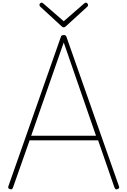

<svg xmlns="http://www.w3.org/2000/svg" viewBox="-20 -1412 960 1446"><path d="M54 12Q44 8 42.5 3.5Q41 -1 43 -9L438 -1133Q440 -1141 445 -1144.5Q450 -1148 460 -1148Q469 -1148 474 -1144.5Q479 -1141 481 -1133L876 -9Q879 -1 877 3.5Q875 8 866 12Q856 16 851 13Q846 10 841 -3L719 -355H203L79 -3Q75 9 70 12.5Q65 16 54 12ZM215 -390H703L460 -1092ZM627 -1392Q633 -1392 638 -1386.5Q643 -1381 643 -1373Q643 -1370 642 -1367.5Q641 -1365 638 -1362L476 -1214Q471 -1209 467.5 -1207.5Q464 -1206 460 -1206Q456 -1206 452.5 -1207.5Q449 -1209 444 -1214L282 -1363Q280 -1366 278.5 -1369Q277 -1372 277 -1374Q277 -1382 282.5 -1387Q288 -1392 294 -1392Q298 -1392 300.5 -1390Q303 -1388 306 -1386L460 -1252L614 -1386Q617 -1388 620 -1390Q623 -1392 627 -1392Z"/></svg>

Font: Playwrite CL Thin
Style: Regular
Weight: 100
Designer: Veronika Burian, José Scaglione
Foundry: TypeTogether
Version: Version 1.002